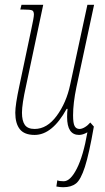

<svg xmlns="http://www.w3.org/2000/svg" viewBox="-20 -556 441 804"><path d="M358 -43 373 -26Q353 89 335.5 143Q318 197 298 212.5Q278 228 245 228Q231 228 216 225L220 199Q228 203 247 203Q275 203 302 149.5Q329 96 346 -2Q327 9 311 9Q261 9 261 -66Q261 -86 263 -100H259Q199 9 125 9Q82 9 63 -15Q44 -39 44 -84Q44 -117 61 -196L110 -428Q122 -483 122 -495Q122 -509 114.5 -512.5Q107 -516 79 -516H65L70 -536H161L89 -196Q72 -120 72 -84Q72 -50 84 -33Q96 -16 125 -16Q177 -16 217.5 -71Q258 -126 274 -202L346 -536H374L300 -191Q286 -124 286 -73Q286 -40 292.5 -28Q299 -16 313 -16Q323 -16 335.5 -23.5Q348 -31 358 -43Z"/></svg>

Font: Noto Serif CondThin
Style: Italic
Weight: 250
Width: 3
Italic angle: -12°
Designer: Monotype Design Team
Foundry: Monotype Imaging Inc.
Version: Version 1.001